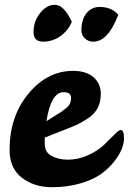

<svg xmlns="http://www.w3.org/2000/svg" viewBox="-20 -776 538 802"><path d="M263 -109Q308 -109 349.5 -128.5Q391 -148 414.5 -171Q438 -194 457.5 -213.5Q477 -233 484 -233Q498 -233 498 -198Q498 -179 489 -155Q480 -131 457.5 -102Q435 -73 402.5 -49.5Q370 -26 316 -10Q262 6 197 6Q123 6 71.5 -33.5Q20 -73 20 -150Q20 -290 99 -385Q178 -480 285 -480Q340 -480 370.5 -453.5Q401 -427 401 -384Q401 -350 388 -325Q375 -300 348 -282Q321 -264 296.5 -253Q272 -242 231 -226.5Q190 -211 167 -201V-176Q167 -139 196.5 -124Q226 -109 263 -109ZM280 -685Q264 -647 231.5 -624.5Q199 -602 160 -602Q120 -602 120 -642Q120 -687 147.5 -721.5Q175 -756 209 -756Q247 -756 280 -685ZM474 -714Q431 -602 370 -602Q348 -602 334 -616Q320 -630 320 -649Q320 -694 341 -720.5Q362 -747 396 -747Q447 -747 474 -714ZM246 -391Q193 -391 174 -270Q186 -278 206 -290Q226 -302 235.5 -308.5Q245 -315 256.5 -324.5Q268 -334 272.5 -344Q277 -354 277 -366Q277 -391 246 -391Z"/></svg>

Font: LeckerliOne
Style: Regular
Weight: 400
Designer: Gesine Todt
Foundry: Gesine Todt
Version: Version 1.000